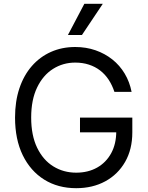

<svg xmlns="http://www.w3.org/2000/svg" viewBox="-20 -986 783 1016"><path d="M585.4 -500Q573.7 -535.6 554.7 -564.5Q535.6 -593.3 509.5 -613.3Q483.4 -633.3 450.4 -644Q417.5 -654.8 377.9 -654.8Q313.5 -654.8 260.5 -621.3Q207.5 -587.9 176.3 -522.9Q145 -458 145 -363.8Q145 -269.5 176.5 -204.3Q208 -139.2 262 -105.7Q315.9 -72.3 383.3 -72.3Q445.8 -72.3 493.7 -99.1Q541.5 -126 568.4 -175.3Q595.2 -224.6 595.2 -291L622.1 -285.6H403.3V-363.8H680.2V-285.6Q680.2 -195.8 642.1 -129.4Q604 -63 537.1 -26.6Q470.2 9.8 383.3 9.8Q286.6 9.8 213.9 -35.6Q141.1 -81.1 100.3 -164.8Q59.6 -248.5 59.6 -363.8Q59.6 -450.2 82.8 -519Q106 -587.9 148.7 -636.7Q191.4 -685.5 249.8 -711.4Q308.1 -737.3 377.9 -737.3Q435.5 -737.3 485.4 -720Q535.2 -702.6 574.5 -671.4Q613.8 -640.1 639.9 -596.4Q666 -552.7 676.3 -500ZM339.4 -800.8 426.3 -965.8H523.9L413.6 -800.8Z"/></svg>

Font: Sahel VF Regular
Style: Regular
Weight: 400
Foundry: Saber Rastikerdar (saber.rastikerdar@gmail.com)
Version: Version 3.4.0